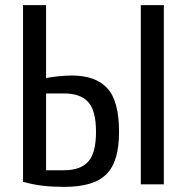

<svg xmlns="http://www.w3.org/2000/svg" viewBox="-20 -720 730 750"><path d="M620 -700V0H530V-700ZM160 -355V-55H230Q294 -55 324.5 -88.5Q355 -122 355 -205Q355 -288 324.5 -321.5Q294 -355 230 -355ZM260 -425Q354 -425 399.5 -375Q445 -325 445 -205Q445 -147 433 -106Q421 -65 395.5 -39.5Q370 -14 329 -2Q288 10 230 10Q185 10 146.5 5.5Q108 1 70 -10V-700H160V-415Q179 -419 208 -422Q237 -425 260 -425Z"/></svg>

Font: Cuprum
Style: Regular
Weight: 400
Designer: Jovanny Lemonad
Foundry: Jovanny Lemonad
Version: Version 1.002